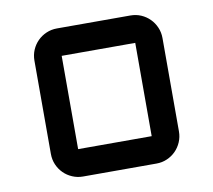

<svg xmlns="http://www.w3.org/2000/svg" viewBox="-64 -592 737 664"><g transform="rotate(-10 305.0 -260.0)"><path d="M529.8 -96.2Q529.8 -76.2 522.2 -58.6Q514.6 -41 501.7 -28.1Q488.8 -15.1 471.4 -7.6Q454.1 0 434.1 0H175.8Q156.2 0 138.7 -7.6Q121.1 -15.1 108.2 -28.1Q95.2 -41 87.6 -58.6Q80.1 -76.2 80.1 -96.2V-423.8Q80.1 -443.8 87.6 -461.4Q95.2 -479 108.2 -491.9Q121.1 -504.9 138.7 -512.5Q156.2 -520 175.8 -520H434.1Q454.1 -520 471.4 -512.5Q488.8 -504.9 501.7 -491.9Q514.6 -479 522.2 -461.4Q529.8 -443.8 529.8 -423.8ZM175.8 -423.8V-96.2H434.1V-423.8Z"/></g></svg>

Font: Aldrich [RUS by Daymarius]
Style: Regular
Weight: 400
Designer: Matthew Desmond
Foundry: Matthew Desmond
Version: Version 1.002 August 24, 2018